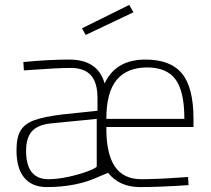

<svg xmlns="http://www.w3.org/2000/svg" viewBox="-20 -751 857 780"><path d="M47 0ZM47 -141Q47 -193 63.5 -220.5Q80 -248 119 -262.5Q158 -277 233 -286L376 -301V-353Q376 -416 349 -445.5Q322 -475 268 -475Q213 -475 107 -467L77 -465L75 -499Q178 -509 261 -509Q378 -509 405 -412Q450 -509 571 -509Q673 -509 719.5 -452Q766 -395 766 -269V-235H412Q411 -128 446 -75.5Q481 -23 554 -23Q617 -23 715 -30L744 -32L746 1Q629 9 549 9Q465 9 419 -49L381 -33Q291 9 170 9Q111 9 79 -28.5Q47 -66 47 -141ZM729 -268Q729 -380 693 -428.5Q657 -477 578 -477Q496 -477 454 -426.5Q412 -376 412 -268ZM373 -75V-268L190 -250Q135 -245 110.5 -218.5Q86 -192 86 -138Q86 -23 177 -23Q214 -23 259.5 -33Q305 -43 338.5 -56Q372 -69 373 -75ZM313 -636 505 -731 522 -701 328 -609Z"/></svg>

Font: Cairo ExtraLight
Style: Regular
Weight: 250
Designer: Mohamed Gaber, the designers of Titillium
Foundry: Kief Type Foundry
Version: Version 2.009; ttfautohint (v1.5.33-1714) -l 8 -r 50 -G 200 